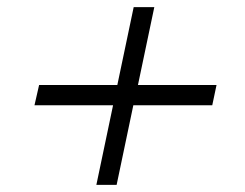

<svg xmlns="http://www.w3.org/2000/svg" viewBox="-20 -577 690 540"><path d="M90 -338H310L356 -557H414L368 -338H589L577 -281H355L308 -57H251L298 -281H77Z"/></svg>

Font: Azeret Mono Light
Style: Italic
Weight: 300
Italic angle: -12°
Designer: Martin Vácha
Foundry: Displaay
Version: Version 1.000; Glyphs 3.0.3, build 3074